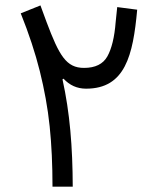

<svg xmlns="http://www.w3.org/2000/svg" viewBox="-20 -703 594 723"><path d="M296.4 -447.3C229.5 -447.3 203.1 -493.2 155.3 -620.1L132.3 -682.6L58.1 -652.8C88.9 -576.2 112.8 -503.4 129.9 -435.1C147 -366.2 159.7 -297.4 167 -227.5C174.3 -157.7 177.7 -81.5 177.7 0H253.9C253.4 -149.9 243.2 -277.8 215.3 -404.3L219.2 -406.7C242.2 -381.8 270.5 -369.1 304.2 -369.1C451.2 -369.1 481 -494.1 496.6 -666.5L421.4 -676.3L415.5 -619.6C411.1 -562.5 400.4 -519.5 384.3 -490.7C368.2 -461.9 338.9 -447.3 296.4 -447.3Z"/></svg>

Font: Estedad Regular
Style: Regular
Weight: 400
Designer: Amin Abedi
Version: Version 7.3